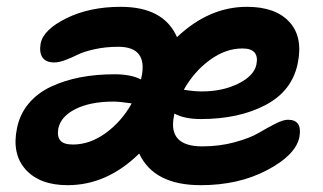

<svg xmlns="http://www.w3.org/2000/svg" viewBox="-20 -542 947 563"><path d="M178.2 1Q96.7 1 55.4 -44.7Q14.2 -90.3 29.8 -166Q38.1 -207.5 64.2 -238.5Q90.3 -269.5 129.4 -287.8Q168.5 -306.2 215.1 -315.2Q261.7 -324.2 315.9 -324.2Q363.8 -324.2 393.1 -309.1Q393.6 -310.1 394 -312.3Q394.5 -314.5 395 -315.9Q413.6 -404.8 327.1 -404.8Q289.6 -404.8 257.6 -397.7Q225.6 -390.6 208 -381.8Q190.4 -373 171.9 -366Q153.3 -358.9 139.2 -358.9Q114.7 -358.9 104.7 -373.3Q94.7 -387.7 99.1 -414.1Q106.9 -455.1 174.8 -488.5Q242.7 -522 334 -522Q460 -522 499 -433.1Q592.8 -522 704.1 -522Q787.6 -522 828.4 -477.8Q869.1 -433.6 853 -356Q836.4 -274.9 758.3 -233.9Q680.2 -192.9 568.8 -192.9Q521 -192.9 491.2 -209Q491.2 -208 490.7 -205.6Q490.2 -203.1 490.2 -202.1Q471.7 -112.8 573.2 -112.8Q624 -112.8 668.5 -125Q712.9 -137.2 737.8 -151.9Q762.7 -166.5 786.4 -178.7Q810.1 -190.9 824.2 -190.9Q867.2 -190.9 857.9 -140.1Q847.2 -87.4 763.4 -43.2Q679.7 1 568.8 1Q431.2 1 388.2 -91.8Q293.9 1 178.2 1ZM690.9 -399.9Q641.6 -399.9 595.2 -366Q548.8 -332 519 -278.8Q549.8 -273.9 571.8 -273.9Q632.8 -273.9 679 -296.9Q725.1 -319.8 731.9 -353Q741.2 -399.9 690.9 -399.9ZM150.9 -165Q147 -141.6 157 -129.9Q167 -118.2 193.8 -118.2Q243.7 -118.2 290 -151.9Q336.4 -185.5 366.2 -238.8Q330.1 -244.1 313 -244.1Q245.1 -244.1 201.7 -222.4Q158.2 -200.7 150.9 -165Z"/></svg>

Font: Shantell Sans Bouncy
Style: Italic
Weight: 600
Italic angle: -11.31°
Designer: Stephen Nixon, Anya Danilova, Shantell Martin
Foundry: Arrow Type
Version: Version 1.006;[9816181b4]